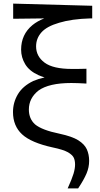

<svg xmlns="http://www.w3.org/2000/svg" viewBox="-20 -823 556 1064"><path d="M413 221H355Q379 168 387.5 139.5Q396 111 396 89Q396 67 389 51.5Q382 36 357 21Q330 6 272 -6Q153 -32 102.5 -78.5Q52 -125 52 -202Q52 -255 79 -300.5Q106 -346 164 -374Q192 -386 227 -394Q208 -400 192 -407Q142 -430 119.5 -467.5Q97 -505 97 -548Q97 -632 160 -684Q187 -706 225 -721L53 -719V-803L491 -791V-721H480Q377 -718 308 -697Q239 -677 209.5 -643.5Q180 -610 180 -566Q180 -511 227 -476Q274 -441 378 -441H411Q432 -441 459 -442V-360Q406 -363 375 -363Q251 -363 193 -321Q140 -279 140 -216Q140 -165 174 -134Q212 -102 310 -82Q380 -67 414 -45.5Q448 -24 461 4Q474 33 474 68.5Q474 104 459.5 138.5Q445 173 413 221Z"/></svg>

Font: Early Summer Mincho Screen
Style: Regular
Weight: 400
Designer: GuiWonder
Version: Version 1.002